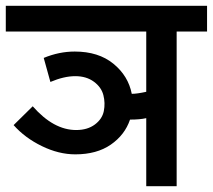

<svg xmlns="http://www.w3.org/2000/svg" viewBox="-47 -642 735 663"><path d="M668 -622V-533H563V1H458V-234Q436 -229 402 -229Q384 -176 335.5 -142.5Q287 -109 213 -109Q156 -109 97.5 -137.5Q39 -166 0 -210L66 -275Q138 -193 216 -193Q255 -193 280.5 -212Q306 -231 311.5 -258.5Q317 -286 310 -313.5Q303 -341 277 -360Q251 -379 213 -379Q174 -379 127 -359L104 -442Q157 -464 211 -464Q293 -464 344.5 -422Q396 -380 408 -318Q426 -318 458 -325V-533H-27V-622Z"/></svg>

Font: LT Superior Semi-bold
Style: Regular
Weight: 600
Designer: Daniel Lyons
Foundry: LyonsType
Version: Version 1.0